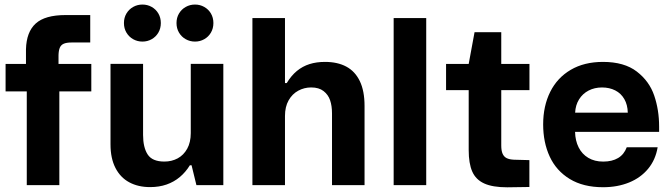

<svg xmlns="http://www.w3.org/2000/svg" viewBox="-20 -809 2935 839"><path d="M266.3 -743.2H374.3V-623.3H292.4Q270.6 -623.3 258.5 -617.9Q246.4 -612.5 241.4 -600.6Q236.3 -588.7 235.7 -568V-519.1H93.5V-593.7Q95.5 -669.5 136.1 -706.3Q176.7 -743.2 266.3 -743.2ZM4.4 -529.7H379V-409.6H4.4ZM239.3 -504.5V0H97V-504.5Z M817.1 -86.8 813.6 -227.4V-529.9H955.9V0H838.3ZM698.4 -103Q730.4 -103 756.4 -117Q782.4 -131 798 -159.1Q813.6 -187.2 813.6 -227.4L817.1 -86.8H809.7Q791.3 -56.9 765.9 -35.5Q740.4 -14.1 707.9 -2.7Q675.3 8.6 635.9 8.6Q583.9 8.6 545 -12.3Q506.1 -33.1 484.5 -75.1Q462.9 -117.1 462.9 -177.9V-529.9H605.2V-219.3Q605.2 -165.1 625.2 -134.1Q645.3 -103 698.4 -103ZM521.6 -708.3Q521.6 -731.7 532.5 -750Q543.5 -768.4 561.9 -778.7Q580.4 -789.1 602.4 -789.1Q624.5 -789.1 642.9 -778.7Q661.2 -768.4 672 -750.1Q682.8 -731.7 682.8 -708.3Q682.8 -684.9 672 -666.5Q661.2 -648 642.8 -637.7Q624.5 -627.3 602.4 -627.3Q580.4 -627.3 561.9 -637.7Q543.5 -648 532.5 -666.5Q521.6 -684.9 521.6 -708.3ZM751.3 -708.3Q751.3 -731.7 762.2 -750Q773.1 -768.4 791.6 -778.7Q810.1 -789.1 832.1 -789.1Q854.1 -789.1 872.5 -778.7Q890.9 -768.4 901.7 -750.1Q912.5 -731.7 912.5 -708.3Q912.5 -684.9 901.7 -666.5Q890.9 -648 872.5 -637.7Q854.1 -627.3 832.1 -627.3Q810.1 -627.3 791.6 -637.7Q773.1 -648 762.2 -666.5Q751.3 -684.9 751.3 -708.3Z M1225.3 -730V0H1083V-730ZM1339.8 -426.9Q1309.4 -426.9 1283.3 -412.7Q1257.1 -398.6 1241.2 -370.5Q1225.3 -342.4 1225.3 -302.4V-446H1233Q1252.5 -478.4 1277.3 -498.9Q1302.1 -519.3 1332.5 -528.9Q1362.8 -538.5 1400.3 -538.5Q1455 -538.5 1493.5 -517.8Q1531.9 -497.1 1552.5 -454.2Q1573 -411.3 1573 -346.4V0H1430.8V-313.5Q1430.8 -346.4 1422.5 -370.8Q1414.3 -395.1 1393.9 -411Q1373.6 -426.9 1339.8 -426.9Z M1842.5 -730V0H1700.2V-730Z M2028.1 -153.6V-529.7L2053.7 -668.4H2170.4V-173.4Q2170.4 -150.3 2176.3 -137.1Q2182.2 -123.8 2194.2 -117.9Q2206.2 -112 2226.1 -111.1L2293.3 -109.3V8.1L2196.6 9.5Q2132.3 9.5 2095.7 -7.4Q2059 -24.2 2043.6 -59.5Q2028.1 -94.7 2028.1 -153.6ZM1929.2 -529.7H2293.6V-415.1H1929.2Z M2353.5 -265.3Q2353.5 -345.8 2384.4 -407.7Q2415.2 -469.5 2474.2 -504Q2533.1 -538.5 2614.8 -538.5Q2707.9 -538.5 2762.7 -496.3Q2817.5 -454.2 2838.8 -391.3Q2860.2 -328.4 2860.2 -256.2V-232.8H2492.9Q2493.8 -194.2 2508.6 -164.8Q2523.4 -135.4 2550.8 -119.2Q2578.2 -102.9 2615.8 -102.9Q2654.8 -102.9 2681 -118.5Q2707.1 -134.1 2718.8 -165.6H2853.8Q2844.6 -110.6 2812.1 -71.4Q2779.5 -32.1 2728.9 -11.5Q2678.2 9.1 2615.5 9.1Q2528.7 9.1 2469.8 -26.8Q2410.9 -62.7 2382.2 -124.6Q2353.5 -186.5 2353.5 -265.3ZM2610.7 -426.8Q2578 -426.8 2552 -413.3Q2526 -399.8 2510.4 -374.8Q2494.8 -349.8 2493.2 -316.7H2723.3Q2722.5 -351.2 2708.1 -376.1Q2693.8 -401 2668.5 -413.9Q2643.3 -426.8 2610.7 -426.8Z"/></svg>

Font: Wand UI Pro
Style: Regular
Weight: 400
Designer: Andreas Faust
Version: Version 1.003;FEAKit 1.0